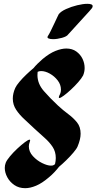

<svg xmlns="http://www.w3.org/2000/svg" viewBox="-20 -969 505 1005"><path d="M136 -227Q131 -214 131 -203Q131 -175 152 -152Q173 -129 200.5 -115.5Q228 -102 247 -102Q258 -102 263 -106Q266 -108 268 -110Q272 -127 272 -142Q272 -175 255.5 -200Q239 -225 213.5 -247.5Q188 -270 162 -294Q135 -320 108.5 -344Q82 -368 64.5 -394.5Q47 -421 47 -453Q47 -480 60 -509Q66 -522 82 -541Q98 -560 118 -579Q138 -598 155 -612Q164 -623 176.5 -635.5Q189 -648 203 -660Q239 -690 270.5 -702.5Q302 -715 327 -715Q358 -715 379.5 -699.5Q401 -684 412 -661Q423 -638 423 -613Q423 -593 415 -574Q407 -559 389.5 -539Q372 -519 351.5 -500Q331 -481 314 -468.5Q297 -456 291 -456Q288 -456 288 -459Q288 -463 291 -470Q299 -483 299 -500Q299 -526 282 -548Q265 -570 241 -583.5Q217 -597 195 -597Q185 -597 177 -593Q176 -585 176 -576Q176 -531 209.5 -492.5Q243 -454 284 -416Q310 -392 337 -372Q364 -352 383 -328.5Q402 -305 402 -269Q402 -240 386 -202Q381 -190 364 -170Q347 -150 326.5 -130Q306 -110 289 -96Q279 -83 265.5 -68.5Q252 -54 235 -40Q200 -10 169 3Q138 16 112 16Q79 16 55 -0.5Q31 -17 18 -41.5Q5 -66 5 -90Q5 -104 10 -117Q15 -130 32 -150.5Q49 -171 70.5 -191Q92 -211 110 -224.5Q128 -238 135 -238Q140 -238 136 -227ZM231 -781Q236 -788 245 -806Q254 -824 263.5 -844.5Q273 -865 280 -879.5Q287 -894 287 -894Q298 -909 325.5 -921.5Q353 -934 384 -941.5Q415 -949 437 -949Q465 -949 465 -937Q465 -931 461 -926Q460 -924 447 -909.5Q434 -895 415.5 -875Q397 -855 379 -835Q361 -815 349 -802Q337 -789 337 -789Q330 -778 304.5 -771Q279 -764 258 -764Q242 -764 233.5 -768Q225 -772 231 -781Z"/></svg>

Font: Ga Maamli
Style: Regular
Weight: 400
Designer: Afotey Clement Nii Odai, Ama Asantewa Diaka, David Abbey-Thompson
Foundry: Sorkin Type Co.
Version: Version 1.000; ttfautohint (v1.8.4.7-5d5b)